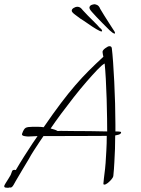

<svg xmlns="http://www.w3.org/2000/svg" viewBox="-52 -859 666 910"><path d="M429 -710Q423 -710 404.5 -721Q386 -732 365.5 -746.5Q345 -761 330 -770Q321 -777 304.5 -789Q288 -801 288 -808Q288 -816 297.5 -821.5Q307 -827 314 -827Q323 -827 329 -822.5Q335 -818 340 -811Q349 -801 364.5 -785Q380 -769 395.5 -754Q411 -739 419 -729Q422 -727 427 -722Q432 -717 432 -712Q432 -710 429 -710ZM490 -700Q483 -701 467.5 -715.5Q452 -730 434.5 -748.5Q417 -767 405 -779Q398 -787 384 -802Q370 -817 372 -825Q374 -833 384 -836.5Q394 -840 401 -838Q410 -836 415 -830.5Q420 -825 423 -817Q430 -805 441.5 -786.5Q453 -768 465 -749.5Q477 -731 484 -720Q486 -717 490 -711Q494 -705 493 -701Q492 -699 490 -700ZM-16 31Q-20 31 -26 30Q-32 29 -32 23Q-32 20 -25.5 9.5Q-19 -1 -12 -12Q-5 -23 -3 -27Q0 -32 1.5 -37.5Q3 -43 5 -47Q7 -54 17 -54Q21 -54 23 -53Q41 -84 62.5 -118Q84 -152 102 -179Q120 -206 126 -214Q116 -214 105 -213Q94 -212 82 -212Q75 -212 63.5 -214Q52 -216 52 -223Q52 -224 52.5 -224.5Q53 -225 53 -226Q61 -249 70.5 -253.5Q80 -258 102 -258Q115 -258 128.5 -258Q142 -258 155 -256Q201 -323 237 -370.5Q273 -418 304.5 -454.5Q336 -491 368 -523Q400 -555 438 -590Q437 -595 435.5 -601.5Q434 -608 434 -613Q434 -621 447 -630.5Q460 -640 466 -640Q470 -640 473.5 -638.5Q477 -637 478 -630Q481 -606 484 -564.5Q487 -523 489.5 -472Q492 -421 493.5 -368.5Q495 -316 495 -270V-236H499Q501 -236 511.5 -235.5Q522 -235 522 -232Q522 -224 509.5 -220.5Q497 -217 494 -217Q494 -183 493 -153Q492 -123 490 -90Q489 -74 488 -57.5Q487 -41 485 -24Q484 -18 476 -8.5Q468 1 458.5 8.5Q449 16 442 16Q438 16 438 12Q438 10 440.5 -13.5Q443 -37 446 -59Q447 -63 448.5 -86.5Q450 -110 452 -144.5Q454 -179 454 -215Q430 -215 350.5 -214.5Q271 -214 154 -214Q147 -204 134 -184.5Q121 -165 107.5 -144Q94 -123 85 -106Q71 -82 53.5 -53.5Q36 -25 22 0Q20 4 12.5 17Q5 30 -2 30Q-2 30 -3 30Q-4 30 -5 29Q-8 31 -16 31ZM456 -236Q456 -256 455.5 -298Q455 -340 453.5 -389.5Q452 -439 449.5 -484.5Q447 -530 444 -558Q432 -552 409.5 -528.5Q387 -505 357.5 -471Q328 -437 297 -397.5Q266 -358 237.5 -319.5Q209 -281 188 -250Q196 -248 205.5 -245Q215 -242 221 -238Q235 -239 253 -238.5Q271 -238 290 -238Q332 -238 373.5 -237.5Q415 -237 456 -236ZM429 -710Q423 -710 404.5 -721Q386 -732 365.5 -746.5Q345 -761 330 -770Q321 -777 304.5 -789Q288 -801 288 -808Q288 -816 297.5 -821.5Q307 -827 314 -827Q323 -827 329 -822.5Q335 -818 340 -811Q349 -801 364.5 -785Q380 -769 395.5 -754Q411 -739 419 -729Q422 -727 427 -722Q432 -717 432 -712Q432 -710 429 -710Z"/></svg>

Font: Moon Dance
Style: Regular
Weight: 400
Designer: Robert E. Leuschke
Foundry: Robert E. Leuschke
Version: Version 1.010; ttfautohint (v1.8.3)